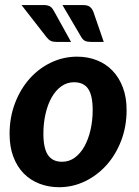

<svg xmlns="http://www.w3.org/2000/svg" viewBox="-20 -754 565 781"><path d="M19 0ZM232.5 -96Q261.5 -96 284.5 -113Q307.5 -130 323.5 -158.8Q339.5 -187.5 348.2 -225.5Q357 -263.5 357 -306Q357 -366 338.5 -392.8Q320 -419.5 281 -419.5Q252.5 -419.5 229.2 -402.8Q206 -386 190 -357.5Q174 -329 165.2 -290.8Q156.5 -252.5 156.5 -210Q156.5 -151 175 -123.5Q193.5 -96 232.5 -96ZM220.5 7.5Q177.5 7.5 140.5 -6.8Q103.5 -21 76.5 -48.5Q49.5 -76 34.2 -116.5Q19 -157 19 -209Q19 -276.5 41 -334.2Q63 -392 100.5 -434Q138 -476 188 -499.8Q238 -523.5 293.5 -523.5Q336.5 -523.5 373.2 -509.2Q410 -495 437 -467.2Q464 -439.5 479.5 -399Q495 -358.5 495 -306.5Q495 -239.5 473 -182Q451 -124.5 413.2 -82.5Q375.5 -40.5 325.8 -16.5Q276 7.5 220.5 7.5ZM316.5 -733.5Q336 -733.5 345.2 -726.5Q354.5 -719.5 360 -705.5L402 -583.5H350.5Q336 -583.5 327 -587.2Q318 -591 311 -602.5L234 -733.5ZM158 -733.5Q168 -733.5 174.8 -731.5Q181.5 -729.5 186.2 -726Q191 -722.5 194.5 -717.2Q198 -712 201.5 -705.5L269 -583.5H209.5Q195 -583.5 186.5 -587.8Q178 -592 169.5 -602.5L67.5 -733.5Z"/></svg>

Font: Lato Heavy
Style: Italic
Weight: 800
Italic angle: -7°
Designer: Lukasz Dziedzic
Foundry: tyPoland Lukasz Dziedzic
Version: Version 2.007; 2014-02-27